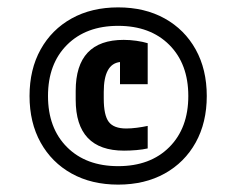

<svg xmlns="http://www.w3.org/2000/svg" viewBox="-20 -760 640 520"><path d="M300 -260Q228 -260 174 -290Q120 -320 90 -374Q60 -428 60 -500Q60 -572 90 -626Q120 -680 174 -710Q228 -740 300 -740Q372 -740 426 -710Q480 -680 510 -626Q540 -572 540 -500Q540 -428 510 -374Q480 -320 426 -290Q372 -260 300 -260ZM300 -310Q387 -310 438.5 -361.5Q490 -413 490 -500Q490 -587 438.5 -638.5Q387 -690 300 -690Q213 -690 161.5 -638.5Q110 -587 110 -500Q110 -413 161.5 -361.5Q213 -310 300 -310ZM316 -352Q185 -352 185 -490V-514Q185 -652 315 -652Q332 -652 349.5 -649.5Q367 -647 380 -643V-532H305V-592Q261 -587 261 -511V-493Q261 -448 274.5 -430Q288 -412 322 -412Q335 -412 350.5 -414Q366 -416 380 -419V-358Q367 -355 349.5 -353.5Q332 -352 316 -352Z"/></svg>

Font: M PLUS Code Latin 60 Medium
Style: Regular
Weight: 500
Width: 7
Monospace: yes
Designer: Coji Morishita
Foundry: UNDERFOREST DESIGN
Version: Version 1.005; ttfautohint (v1.8.3)